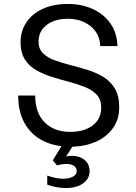

<svg xmlns="http://www.w3.org/2000/svg" viewBox="-20 -730 690 971"><path d="M336 12Q257 12 197.5 -18Q138 -48 105 -106Q72 -164 72 -247H158Q158 -159 206 -111Q254 -63 336 -63Q405 -63 448.5 -95.5Q492 -128 492 -187Q492 -226 469.5 -250.5Q447 -275 410.5 -289.5Q374 -304 331 -315.5Q288 -327 244.5 -340.5Q201 -354 164.5 -374.5Q128 -395 106 -429Q84 -463 84 -516Q84 -573 113.5 -617Q143 -661 196.5 -685.5Q250 -710 323 -710Q394 -710 450 -684Q506 -658 539 -610.5Q572 -563 574 -497H487Q486 -539 464 -570Q442 -601 405.5 -618Q369 -635 323 -635Q256 -635 215.5 -603.5Q175 -572 175 -519Q175 -483 197 -461Q219 -439 255.5 -425.5Q292 -412 335.5 -401Q379 -390 422.5 -376.5Q466 -363 502.5 -341Q539 -319 561 -282Q583 -245 583 -188Q583 -126 550.5 -81Q518 -36 462 -12Q406 12 336 12ZM314 221Q288 221 263 216Q238 211 219 204V158Q240 165 260 169.5Q280 174 300 174Q329 174 348.5 163.5Q368 153 368 136Q368 118 353.5 108.5Q339 99 316 99Q305 99 292.5 101Q280 103 268 106L247 81L310 -22L355 -2L314 62Q324 59 330 58.5Q336 58 342 58Q368 58 388.5 67Q409 76 421 93Q433 110 433 136Q433 163 417 182Q401 201 374.5 211Q348 221 314 221Z"/></svg>

Font: Azeret Mono Light
Style: Regular
Weight: 300
Designer: Martin Vácha
Foundry: Displaay
Version: Version 1.002